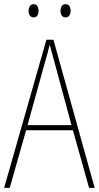

<svg xmlns="http://www.w3.org/2000/svg" viewBox="-20 -907 477 927"><path d="M118 -854C118 -837 126 -823 142 -823C159 -823 166 -836 166 -854C166 -872 159 -887 142 -887C126 -887 118 -871 118 -854ZM272 -855C272 -837 280 -823 296 -823C313 -823 321 -837 321 -855C321 -873 313 -887 296 -887C280 -887 272 -872 272 -855ZM410 0H437L238 -715H204L0 0H27L106 -278H332ZM243 -607 325 -303H113L197 -606C206 -638 213 -662 220 -691C228 -660 235 -637 243 -607Z"/></svg>

Font: Noto Sans Arabic UI Cn Th
Style: Regular
Weight: 100
Width: 3
Designer: Monotype Design Team, Nadine Chahine and Nizar Qandah
Foundry: Monotype Imaging Inc.
Version: Version 2.010